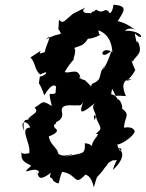

<svg xmlns="http://www.w3.org/2000/svg" viewBox="-20 -763 622 819"><path d="M217 -366C195 -352 182 -388 201 -311C155 -338 167 -327 128 -304C148 -282 120 -279 101 -257C107 -243 71 -273 83 -205C61 -251 96 -251 109 -219C60 -217 112 -154 105 -110C57 -96 66 -139 72 -104C69 -72 99 -66 113 -56C88 -33 81 -27 112 -37C165 -48 141 -6 136 -30C147 -15 140 17 197 -26C187 7 198 -17 208 9C242 32 225 14 245 -30C312 -20 295 35 344 -18C349 -16 369 -15 380 36C403 -38 382 18 434 -57C440 -48 425 -63 461 -79C488 -77 480 -97 461 -38C480 -54 526 -104 485 -130C510 -137 493 -92 480 -148C481 -140 543 -171 555 -202C546 -231 498 -216 509 -217C510 -266 543 -274 491 -306C513 -282 496 -342 482 -339C482 -317 491 -354 454 -361L458 -384C487 -340 448 -360 517 -353C483 -431 540 -426 541 -424C497 -412 531 -414 557 -464C542 -497 537 -516 546 -500C561 -530 593 -532 567 -589C565 -559 553 -626 556 -620C595 -581 596 -630 521 -632C506 -622 518 -654 562 -635C539 -644 528 -662 482 -673C512 -719 525 -738 464 -743C462 -721 450 -694 443 -715C421 -731 423 -700 390 -722C356 -694 355 -707 383 -716C365 -699 313 -707 345 -731C281 -698 308 -719 255 -673C228 -656 233 -716 229 -632C225 -658 234 -627 240 -621C232 -612 225 -622 175 -594C210 -629 176 -572 171 -541C115 -518 198 -577 110 -518C131 -498 128 -462 152 -445C191 -468 181 -442 150 -436C143 -384 143 -433 169 -356C191 -394 209 -406 219 -394ZM288 -104C258 -70 293 -76 286 -105C202 -81 239 -145 226 -94C236 -132 197 -135 188 -181C252 -205 207 -219 213 -218C204 -237 222 -231 219 -241C212 -241 251 -249 245 -281C232 -327 293 -310 313 -314C293 -333 320 -290 337 -333C314 -273 324 -272 395 -332C351 -301 405 -283 383 -251C370 -308 413 -223 386 -268C412 -209 419 -218 387 -191C424 -200 350 -152 380 -129C384 -104 389 -149 342 -152C344 -100 333 -113 256 -94ZM342 -421C311 -428 312 -444 323 -429C316 -479 276 -446 256 -456C290 -513 297 -504 294 -514C294 -514 318 -582 275 -550C332 -574 332 -562 360 -605C320 -631 326 -570 409 -615C394 -626 410 -592 399 -634C454 -615 459 -556 459 -540C409 -575 398 -495 456 -547C431 -471 404 -445 428 -484C393 -444 424 -427 374 -406C361 -392 383 -384 342 -421Z"/></svg>

Font: Asimov Aggro
Style: CondIt
Weight: 500
Designer: Google
Version: Version 2.000980; 2014